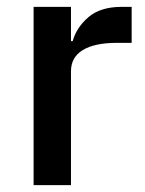

<svg xmlns="http://www.w3.org/2000/svg" viewBox="-20 -540 423 560"><path d="M78 0V-520H187V-420H192Q203 -460 238 -490Q273 -520 335 -520H364V-415H321Q256 -415 221.5 -394Q187 -373 187 -332V0Z"/></svg>

Font: IBM Plex Sans Thai Medm
Style: Regular
Weight: 500
Designer: Mike Abbink, Paul van der Laan, Pieter van Rosmalen, Ben Mitchell, Mark Frömberg
Foundry: Bold Monday
Version: Version 1.2